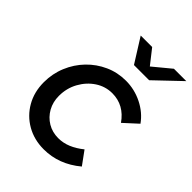

<svg xmlns="http://www.w3.org/2000/svg" viewBox="-212 -836 951 951"><g transform="rotate(45 263.5 -360.0)"><path d="M266.7 9.7Q199.7 9.7 146.3 -20.8Q93 -51.3 62.5 -104.7Q32 -158 32 -226Q32 -286 54.2 -339.2Q76.3 -392.3 115.3 -432.7Q154.3 -473 205.3 -496Q256.3 -519 314.7 -519Q375 -519 429.2 -492Q483.3 -465 516 -419L444.7 -353.7Q393.3 -427.3 310.7 -427.3Q262.7 -427.3 222.3 -400.7Q182 -374 157.3 -329.3Q132.7 -284.7 132.7 -231Q132.7 -188.3 151.8 -154Q171 -119.7 204 -100Q237 -80.3 278.3 -80.3Q312.7 -80.3 345.2 -93.8Q377.7 -107.3 410 -133.3L460.7 -63.7Q373 9.7 266.7 9.7ZM287.7 -601.7 208 -728.7H288.3L348.3 -652.3L440.7 -728.7H527.3L394 -601.7Z"/></g></svg>

Font: Red Hat Display VF
Style: Italic
Weight: 300
Italic angle: -12°
Designer: Pentagram, MCKL
Foundry: Pentagram, MCKL
Version: Version 1.010